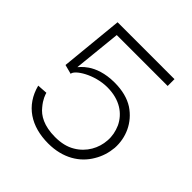

<svg xmlns="http://www.w3.org/2000/svg" viewBox="-158 -685 816 816"><g transform="rotate(45 250.5 -276.5)"><path d="M249 10C337 10 400 -30 433 -87C450 -115 459 -145 462 -177C466 -241 439 -305 380 -344C350 -363 312 -373 265 -373C208 -373 168 -357 143 -340C122 -326 107 -307 107 -307L129 -522H435V-563H93L65 -278L107 -267C107 -290 180 -337 258 -337C333 -337 381 -302 404 -254C415 -229 420 -204 418 -178C415 -129 389 -80 341 -52C316 -37 286 -30 250 -30C183 -30 144 -53 122 -81C100 -107 94 -127 91 -137L45 -134C70 -38 146 10 249 10Z"/></g></svg>

Font: OSH Darker Grotesque
Style: Regular
Weight: 400
Designer: Gabriel Lam
Foundry: TypeRant
Version: Version 1.000;Glyphs 3.1.1 (3148)